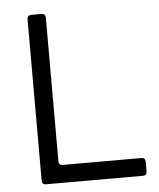

<svg xmlns="http://www.w3.org/2000/svg" viewBox="-50 -710 622 753"><g transform="rotate(-5 261.5 -333.5)"><path d="M101 0Q85 0 85 -16V-651Q85 -667 101 -667H141Q157 -667 157 -651V-86Q157 -70 173 -70H482Q498 -70 498 -54V-16Q498 0 482 0Z"/></g></svg>

Font: Pitagon Sans
Style: Regular
Weight: 400
Designer: Travis Tran
Foundry: Pitagon
Version: Version 1.001; ttfautohint (v1.8.4.7-5d5b);gftools[0.9.26]